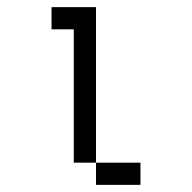

<svg xmlns="http://www.w3.org/2000/svg" viewBox="-20 -520 540 540"><path d="M375 0V-62.5H250V0ZM250 -62.5V-500H125V-437.5H187.5Q187.5 -437.5 187.5 -62.5Z"/></svg>

Font: UnifontExMono
Style: Regular
Weight: 500
Version: Version 15.0.06